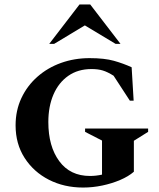

<svg xmlns="http://www.w3.org/2000/svg" viewBox="-20 -832 715 862"><path d="M353 10Q268 10 199.5 -25Q131 -60 90.5 -123Q50 -186 50 -269Q50 -336 76 -391.5Q102 -447 148 -487.5Q194 -528 254 -549.5Q314 -571 382 -571Q449 -571 491.5 -559Q534 -547 571 -530L580 -380H563L490 -492Q463 -509 441.5 -515.5Q420 -522 391 -522Q330 -522 286.5 -491.5Q243 -461 220 -407.5Q197 -354 197 -284Q197 -175 246 -108.5Q295 -42 384 -42Q411 -42 438 -48V-201L362 -240V-255H645V-240L581 -200V-61Q557 -40 519.5 -24Q482 -8 439 1Q396 10 353 10ZM201 -635 337 -812H385L521 -635H499L361 -718L223 -635Z"/></svg>

Font: Spectral SC
Style: Bold
Weight: 700
Designer: Jean-Baptiste Levee
Foundry: Production Type
Version: Version 2.001